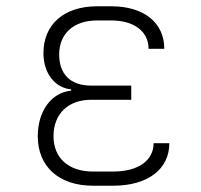

<svg xmlns="http://www.w3.org/2000/svg" viewBox="-20 -580 640 610"><path d="M340 10C449 10 518 -42 518 -125H468C468 -70 419 -35 340 -35H275C198 -35 150 -78 150 -147C150 -218 196 -263 270 -263H397V-308H270C202 -308 168 -346 168 -407C168 -473 214 -515 288 -515H334C406 -515 452 -480 452 -425H502C502 -508 437 -560 334 -560H288C184 -560 118 -503 118 -411C118 -348 154 -301 206 -296V-292C143 -286 100 -227 100 -147C100 -51 167 10 275 10Z"/></svg>

Font: JetBrains Mono Thin
Style: Regular
Weight: 100
Monospace: yes
Designer: Philipp Nurullin, Konstantin Bulenkov
Foundry: JetBrains
Version: Version 2.305